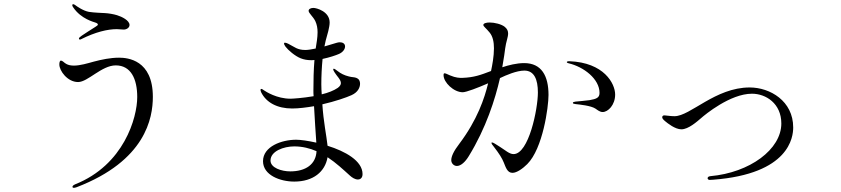

<svg xmlns="http://www.w3.org/2000/svg" viewBox="-20 -844 4040 922"><path d="M364 -654C366 -654 368 -655 370 -656C438 -690 496 -704 541 -704C551 -704 564 -702 574 -702C588 -702 602 -711 602 -724C602 -746 565 -764 542 -771C526 -776 502 -780 486 -781C470 -782 432 -783 407 -787C379 -792 347 -815 342 -819C338 -822 334 -824 331 -824C329 -824 327 -822 327 -819C327 -816 329 -812 332 -808C369 -753 432 -738 437 -736C446 -733 450 -730 450 -726C450 -723 446 -720 438 -715C414 -699 388 -684 373 -673C364 -667 359 -662 359 -659C359 -656 361 -654 364 -654ZM348 55C679 -72 714 -277 714 -379C714 -557 592 -567 552 -567C510 -567 468 -558 430 -548C401 -540 365 -529 335 -529C318 -529 304 -532 292 -541C289 -543 279 -553 273 -553C266 -553 265 -542 265 -534C265 -504 304 -450 355 -450C402 -450 468 -530 536 -530C608 -530 639 -466 639 -378C639 -279 575 -52 341 41C330 46 328 50 328 54C328 55 329 58 335 58C338 58 342 57 348 55Z M1553 -144C1548 -191 1533 -262 1528 -343C1589 -357 1644 -376 1668 -387C1699 -401 1709 -424 1709 -442C1709 -451 1706 -459 1702 -463C1695 -470 1686 -472 1678 -473C1668 -474 1663 -475 1655 -477C1634 -482 1616 -491 1601 -503C1592 -510 1586 -514 1583 -514C1581 -514 1580 -513 1580 -511C1580 -508 1582 -504 1587 -496C1597 -479 1617 -462 1617 -445C1617 -438 1613 -430 1602 -422C1583 -409 1555 -398 1525 -391C1524 -405 1523 -422 1523 -439C1523 -478 1525 -521 1529 -561C1562 -568 1592 -578 1608 -585C1628 -594 1637 -609 1637 -621C1637 -635 1625 -641 1612 -641C1607 -641 1601 -640 1595 -638C1583 -634 1561 -628 1538 -621C1540 -632 1542 -641 1544 -649C1552 -677 1563 -714 1563 -736C1563 -789 1500 -806 1485 -806C1473 -806 1462 -801 1462 -792C1462 -781 1483 -765 1494 -743C1502 -726 1505 -708 1505 -689C1505 -663 1500 -637 1496 -611C1477 -607 1459 -604 1447 -604C1407 -604 1396 -618 1364 -634C1358 -637 1352 -639 1348 -639C1345 -639 1344 -638 1344 -635C1344 -631 1347 -626 1351 -620C1363 -604 1396 -575 1424 -564C1439 -558 1456 -555 1474 -555C1479 -555 1485 -555 1490 -556C1486 -507 1485 -458 1485 -409C1485 -401 1485 -392 1486 -382C1433 -373 1384 -370 1375 -370C1309 -370 1257 -404 1248 -410C1243 -413 1239 -417 1235 -417C1232 -417 1231 -415 1231 -412C1231 -410 1232 -406 1234 -401C1258 -352 1311 -323 1383 -323C1415 -323 1452 -328 1488 -334C1491 -275 1496 -204 1499 -159C1459 -168 1423 -173 1402 -173C1333 -173 1243 -141 1243 -70C1243 -3 1325 28 1393 28C1484 28 1541 -19 1553 -89C1594 -62 1629 -29 1660 -1C1671 9 1685 18 1699 18C1705 18 1721 15 1721 -8C1721 -72 1637 -118 1553 -144ZM1374 -21C1332 -21 1279 -38 1279 -73C1279 -118 1342 -141 1393 -141C1432 -141 1468 -132 1500 -118C1497 -55 1448 -21 1374 -21Z M2497 -541C2461 -541 2422 -531 2392 -521C2400 -565 2404 -597 2406 -612C2410 -643 2420 -665 2420 -683C2420 -695 2416 -705 2404 -715C2388 -728 2355 -736 2331 -736C2315 -736 2301 -732 2301 -724C2301 -717 2315 -708 2331 -688C2347 -669 2352 -641 2352 -612C2352 -573 2344 -531 2338 -503C2288 -484 2257 -472 2199 -470C2187 -470 2169 -470 2141 -482C2127 -488 2120 -492 2115 -492C2111 -492 2110 -489 2110 -483C2110 -448 2159 -401 2202 -401C2219 -401 2276 -423 2324 -444C2307 -373 2272 -268 2186 -154C2159 -119 2147 -93 2147 -75C2147 -59 2160 -47 2174 -47C2193 -47 2214 -66 2231 -94C2314 -229 2358 -368 2381 -469C2410 -483 2461 -505 2498 -505C2545 -505 2563 -463 2563 -400C2563 -320 2519 -104 2446 -104C2426 -104 2406 -123 2382 -138C2362 -151 2348 -160 2343 -160C2341 -160 2340 -159 2340 -158C2340 -154 2345 -147 2351 -140C2378 -105 2391 -84 2399 -64C2409 -40 2416 -14 2441 -14C2462 -14 2491 -35 2512 -56C2587 -131 2614 -330 2614 -388C2614 -479 2581 -541 2497 -541ZM2714 -550C2705 -550 2702 -548 2702 -546C2702 -544 2703 -542 2711 -540C2783 -523 2859 -465 2859 -398C2859 -375 2845 -369 2811 -363C2799 -361 2753 -357 2743 -356C2735 -355 2731 -353 2731 -350C2731 -346 2737 -345 2745 -344C2762 -342 2818 -337 2840 -322C2850 -315 2861 -306 2874 -306C2900 -306 2934 -340 2934 -390C2934 -443 2880 -544 2714 -550Z M3388 20 3405 19C3771 -9 3789 -186 3789 -232C3789 -359 3678 -424 3580 -424C3415 -424 3295 -286 3219 -286C3197 -286 3180 -290 3171 -290C3167 -290 3160 -289 3160 -281C3160 -276 3164 -270 3174 -262C3186 -252 3222 -223 3252 -223C3286 -223 3327 -260 3347 -277C3364 -292 3486 -394 3591 -394C3658 -394 3732 -347 3732 -251C3732 -127 3581 -15 3391 2C3382 3 3378 7 3378 12C3378 16 3382 20 3388 20Z"/></svg>

Font: Shippori Mincho OTF
Style: Regular
Weight: 400
Designer: FONTDASU
Foundry: FONTDASU / Google Inc. / but / Adobe
Version: Version 3.300;hotconv 1.0.109;makeotfexe 2.5.65596